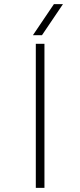

<svg xmlns="http://www.w3.org/2000/svg" viewBox="-20 -913 390 933"><path d="M154 -700H196V0H154ZM242 -893H286L184 -742H140Z"/></svg>

Font: Krub ExtraLight
Style: Regular
Weight: 275
Designer: Ekaluck Peanpanawate
Foundry: Cadson Demak Co.,Ltd.
Version: Version 1.000; ttfautohint (v1.6)